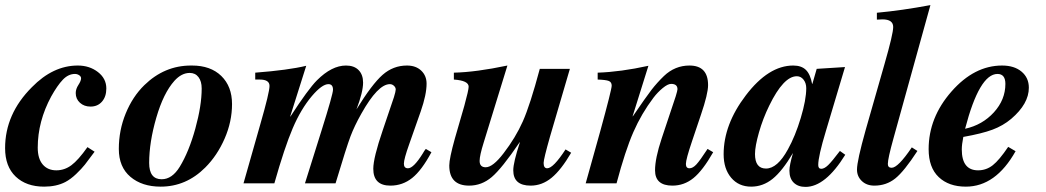

<svg xmlns="http://www.w3.org/2000/svg" viewBox="-25 -719 4101 753"><path d="M318 -142 346 -124Q321 -90 308 -73.5Q295 -57 273.5 -36.5Q252 -16 231 -5Q196 13 148 13Q78 13 36.5 -26.5Q-5 -66 -5 -138Q-5 -272 100 -377Q183 -462 280 -462Q326 -462 359 -436.5Q392 -411 392 -372Q392 -340 375 -320.5Q358 -301 330 -301Q305 -301 288.5 -316Q272 -331 272 -354Q272 -370 282.5 -386Q293 -402 293 -412Q293 -419 285.5 -424Q278 -429 269 -429Q243 -429 221.5 -406.5Q200 -384 176 -341Q123 -243 123 -140Q123 -97 142.5 -74Q162 -51 196 -51Q228 -51 255 -71Q282 -91 318 -142Z M724 -462H728Q801 -462 843 -421Q885 -380 885 -311Q885 -242 856 -175.5Q827 -109 780 -62Q705 13 605 13Q532 13 486.5 -25.5Q441 -64 441 -135Q441 -208 468 -274Q495 -340 541 -385Q620 -462 724 -462ZM766 -372Q766 -400 753.5 -416.5Q741 -433 719 -433Q687 -433 659 -402Q616 -354 588 -257.5Q560 -161 560 -80Q560 -16 609 -16Q650 -16 680 -65Q716 -124 741 -214.5Q766 -305 766 -372Z M1645 -135 1667 -122Q1629 -51 1591.5 -21Q1554 9 1506 9Q1439 9 1439 -57Q1439 -100 1476 -208L1520 -338Q1527 -361 1527 -368Q1527 -376 1520 -382.5Q1513 -389 1504 -389Q1457 -389 1392 -273Q1365 -225 1349.5 -184Q1334 -143 1291 0H1171L1236 -207Q1281 -350 1281 -367Q1281 -389 1263 -389Q1238 -389 1198 -342Q1155 -291 1123 -216Q1091 -141 1051 0H930L996 -232Q1032 -357 1032 -382Q1032 -407 994 -407H976V-434Q1106 -444 1176 -461L1113 -262H1114Q1184 -370 1218 -404Q1276 -462 1332 -462Q1364 -462 1381.5 -444Q1399 -426 1399 -395Q1399 -358 1373 -290Q1434 -389 1475.5 -425.5Q1517 -462 1571 -462Q1606 -462 1627 -442Q1648 -422 1648 -391Q1648 -348 1625 -282L1580 -154Q1559 -95 1559 -77Q1559 -59 1575 -59Q1597 -59 1633 -117Q1639 -128 1645 -135Z M2193 -133 2215 -120Q2176 -53 2138.5 -22Q2101 9 2056 9Q1988 9 1988 -51Q1988 -82 2014 -161H2013Q1943 -58 1903.5 -24.5Q1864 9 1815 9Q1737 9 1737 -70Q1737 -97 1759 -176L1796 -304Q1813 -366 1813 -379Q1813 -403 1755 -407V-434Q1842 -436 1965 -462L1872 -160Q1856 -109 1856 -88Q1856 -63 1880 -63Q1908 -63 1950 -118Q1997 -179 2025.5 -243Q2054 -307 2092 -449H2210L2132 -183Q2107 -95 2107 -80Q2107 -59 2121 -59Q2145 -59 2193 -133Z M2750 -135 2772 -122Q2731 -50 2694.5 -20.5Q2658 9 2612 9Q2544 9 2544 -51Q2544 -98 2570 -176L2625 -341Q2632 -364 2632 -369Q2632 -390 2607 -390Q2594 -390 2574 -373.5Q2554 -357 2538 -336Q2491 -274 2459 -201Q2427 -128 2393 0H2272L2329 -204Q2374 -368 2374 -383Q2374 -397 2362.5 -401.5Q2351 -406 2319 -407V-434Q2409 -437 2518 -461L2456 -263H2457Q2508 -338 2530 -366.5Q2552 -395 2579 -421Q2622 -462 2679 -462Q2752 -462 2752 -385Q2752 -351 2724 -269L2689 -165Q2665 -94 2665 -76Q2665 -59 2679 -59Q2692 -59 2706 -74Q2720 -89 2750 -135Z M3269 -127 3290 -112Q3212 14 3134 14Q3105 14 3088 -2.5Q3071 -19 3071 -50Q3071 -71 3085 -119Q3043 -48 3005 -17.5Q2967 13 2921 13Q2872 13 2842.5 -22Q2813 -57 2813 -114Q2813 -231 2900 -345Q2989 -462 3086 -462Q3118 -462 3135.5 -445Q3153 -428 3160 -390H3161L3178 -449L3289 -456L3214 -205Q3184 -106 3184 -72Q3184 -57 3196 -57Q3208 -57 3223 -71.5Q3238 -86 3269 -127ZM3137 -373Q3137 -393 3126.5 -406.5Q3116 -420 3100 -420Q3048 -420 2992 -305Q2967 -254 2951.5 -199.5Q2936 -145 2936 -115Q2936 -58 2979 -58Q3024 -58 3065 -133Q3094 -185 3115.5 -256.5Q3137 -328 3137 -373Z M3624 -699 3479 -176Q3457 -97 3457 -76Q3457 -61 3472 -61Q3497 -61 3551 -141L3573 -127Q3521 -47 3486 -19Q3451 9 3404 9Q3374 9 3355 -9Q3336 -27 3336 -54Q3336 -88 3370 -209L3444 -468Q3478 -586 3478 -613Q3478 -643 3436 -643Q3425 -643 3414 -642V-669Q3512 -678 3624 -699Z M3929 -143 3958 -126Q3880 13 3763 13Q3696 13 3656.5 -24.5Q3617 -62 3617 -134Q3617 -258 3706.5 -360Q3796 -462 3905 -462Q3953 -462 3981.5 -438Q4010 -414 4010 -375Q4010 -312 3941 -253Q3909 -226 3867.5 -210.5Q3826 -195 3753 -182Q3747 -152 3747 -133Q3747 -51 3811 -51Q3843 -51 3868.5 -71Q3894 -91 3929 -143ZM3918 -390Q3918 -429 3887 -429Q3816 -429 3760 -214Q3828 -229 3873 -278.5Q3918 -328 3918 -390Z"/></svg>

Font: STIX MathJax Main
Style: Bold Italic
Weight: 700
Italic angle: -16.33°
Designer: MicroPress Inc., with final additions and corrections provided by Coen Hoffman, Elsevier (retired)
Version: Version 1.1.1